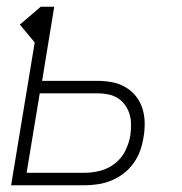

<svg xmlns="http://www.w3.org/2000/svg" viewBox="-20 -550 540 570"><path d="M13 0 83 -424 39 -477 101 -530H141L105 -310H269Q291 -310 312.5 -306Q334 -302 352 -291.5Q370 -281 383 -265Q396 -249 402.5 -229Q409 -209 409.5 -186.5Q410 -164 406 -142Q403 -122 396 -102.5Q389 -83 376.5 -65.5Q364 -48 347 -35Q330 -22 310.5 -14Q291 -6 270.5 -3Q250 0 231 0ZM59 -37H231Q254 -37 277.5 -43Q301 -49 321 -64.5Q341 -80 352 -102.5Q363 -125 367 -148Q369 -164 369 -180.5Q369 -197 364.5 -211.5Q360 -226 351 -238.5Q342 -251 329 -259Q316 -267 300.5 -270Q285 -273 269 -273H98Z"/></svg>

Font: Iosevka Curly XLtObl
Style: Regular
Weight: 200
Italic angle: -9°
Monospace: yes
Designer: Belleve Invis
Foundry: Belleve Invis
Version: Version 11.1.0; ttfautohint (v1.8.3)